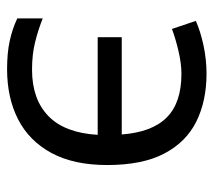

<svg xmlns="http://www.w3.org/2000/svg" viewBox="-50 -534 595 534"><g transform="rotate(90 247.0 -267.5)"><path d="M172.9 9.8Q127.4 9.8 94 2.4Q60.5 -4.9 31.7 -18.6V-89.4Q62 -77.1 96.7 -68.4Q131.3 -59.6 174.3 -59.6Q256.3 -59.6 303.2 -105Q350.1 -150.4 355.5 -242.2H84V-309.1H354.5Q348.1 -393.6 307.1 -434.3Q266.1 -475.1 186 -475.1Q157.2 -475.1 122.8 -467Q88.4 -459 61 -448.7L38.6 -515.1Q66.9 -527.8 106.2 -536.4Q145.5 -544.9 185.5 -544.9Q261.2 -544.9 318.4 -516.6Q375.5 -488.3 407.5 -427.5Q439.5 -366.7 439.5 -268.6Q439.5 -175.3 405.8 -113.3Q372.1 -51.3 312.3 -20.8Q252.4 9.8 172.9 9.8Z"/></g></svg>

Font: Open Sans
Style: Regular
Weight: 400
Designer: Monotype Design Team
Foundry: Monotype Imaging Inc.
Version: Version 3.000; ttfautohint (v1.8.4)